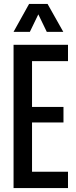

<svg xmlns="http://www.w3.org/2000/svg" viewBox="-20 -957 385 977"><path d="M49 0V-729H326V-646H143V-413H303V-334H143V-83H326V0ZM49 -795 128 -937H222L302 -795H218L175 -884L132 -795Z"/></svg>

Font: Mona Sans Condensed Medium
Style: Regular
Weight: 500
Width: 3
Designer: Deni Anggara
Foundry: GitHub
Version: Version 1.001; ttfautohint (v1.8.4.7-5d5b);gftools[0.9.31]